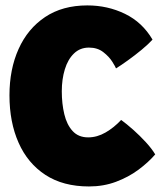

<svg xmlns="http://www.w3.org/2000/svg" viewBox="-20 -683 608 710"><path d="M554 -112Q528.5 -82.5 491.8 -55.2Q455 -28 409 -10.8Q363 6.5 309 6.5Q213.5 6.5 148 -36.2Q82.5 -79 48.8 -155Q15 -231 15 -330.5Q15 -427 48.8 -502Q82.5 -577 146.8 -620Q211 -663 303 -663Q378 -663 442.2 -631.8Q506.5 -600.5 544 -536.5Q528.5 -519.5 503.8 -499Q479 -478.5 453.2 -460Q427.5 -441.5 409 -430Q407 -436 395.2 -454.8Q383.5 -473.5 362 -490.2Q340.5 -507 309 -507Q276 -507 253.5 -485.2Q231 -463.5 219.8 -426.8Q208.5 -390 208.5 -345.5Q208.5 -299.5 217.8 -260.8Q227 -222 248.5 -198.5Q270 -175 306 -175Q339 -175 370.2 -193Q401.5 -211 428 -239.5Q448 -225 472.8 -203Q497.5 -181 519.5 -157Q541.5 -133 554 -112Z"/></svg>

Font: Grandstander ExtraBold
Style: Regular
Weight: 800
Designer: Tyler Finck
Foundry: Etcetera Type Co
Version: Version 1.200; ttfautohint (v1.8.3)